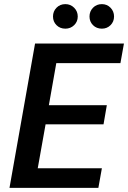

<svg xmlns="http://www.w3.org/2000/svg" viewBox="-20 -911 621 931"><path d="M26 0 150 -700H581L564 -605H253L217 -401H498L482 -308H201L163 -95H474L457 0ZM297 -772Q271 -772 254 -789Q237 -806 237 -831Q237 -856 254 -873.5Q271 -891 297 -891Q322 -891 339.5 -873.5Q357 -856 357 -831Q357 -806 339.5 -789Q322 -772 297 -772ZM474 -772Q448 -772 431 -789Q414 -806 414 -831Q414 -856 431 -873.5Q448 -891 474 -891Q499 -891 516 -873.5Q533 -856 533 -831Q533 -806 516 -789Q499 -772 474 -772Z"/></svg>

Font: DM Sans 18pt SemiBold
Style: Italic
Weight: 600
Italic angle: -10°
Designer: Colophon Foundry, Jonny Pinhorn
Foundry: Colophon Foundry
Version: Version 4.004;gftools[0.9.30]